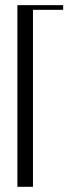

<svg xmlns="http://www.w3.org/2000/svg" viewBox="-20 -719 266 739"><path d="M46.9 0V-699.2H223.1V-681.2H106.9V0Z"/></svg>

Font: Moniqa Narrow Heading
Style: Regular
Weight: 400
Width: 4
Designer: Rajesh Rajput
Foundry: Rajesh Rajput
Version: Version 1.000